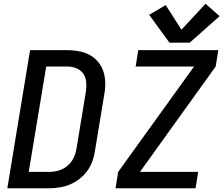

<svg xmlns="http://www.w3.org/2000/svg" viewBox="-20 -1002 1192 1022"><path d="M990 -775 1149 -916 1074 -982 946 -844 862 -975 774 -923 882 -775ZM595 0H1021L1035 -87H725L1128 -648L1142 -735H716L702 -648H1013L609 -87ZM19 0H242Q275 0 308.5 -6.5Q342 -13 373 -30Q404 -47 428.5 -73Q453 -99 466.5 -131Q480 -163 485 -196L535 -499Q542 -537 539.5 -574.5Q537 -612 521 -644Q505 -676 476 -697.5Q447 -719 411 -727Q375 -735 337 -735H140ZM242 -87H133L226 -648H337Q363 -648 386 -639Q409 -630 423 -610Q437 -590 439 -564.5Q441 -539 437 -513L387 -210Q383 -185 371.5 -161Q360 -137 339 -119.5Q318 -102 292.5 -94.5Q267 -87 242 -87Z"/></svg>

Font: Iosevka Sparkle Medium
Style: Italic
Weight: 500
Italic angle: -9°
Designer: Belleve Invis
Foundry: Belleve Invis
Version: Version 4.5.0; ttfautohint (v1.8.3)